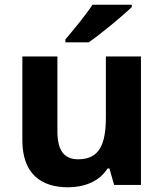

<svg xmlns="http://www.w3.org/2000/svg" viewBox="-20 -786 697 816"><path d="M540 -756V-766H373C344 -721 290 -656 258 -619V-606H357C408 -641 502 -719 540 -756ZM579 -546H430V-289C430 -173 403 -109 312 -109C251 -109 224 -149 224 -227V-546H75V-190C75 -50 152 10 269 10C337 10 402 -14 437 -70H445L465 0H579Z"/></svg>

Font: Noto Sans Adlam
Style: Bold
Weight: 700
Designer: Mark Jamra, Neil Patel
Foundry: JamraPatel LLC
Version: Version 3.001